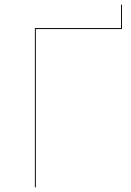

<svg xmlns="http://www.w3.org/2000/svg" viewBox="-20 -800 560 820"><path d="M501 -780V-680L500 -676H133V0H129V-680H497V-780Z"/></svg>

Font: FiraGO Four
Style: Regular
Weight: 100
Designer: bBox Type
Foundry: bBox Type GmbH
Version: Version 1.001